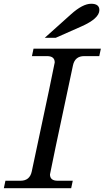

<svg xmlns="http://www.w3.org/2000/svg" viewBox="-50 -988 549 1008"><path d="M323.7 0H-29.8L-21.5 -39.1H57.6Q106.4 -39.1 116.7 -87.9Q237.3 -652.8 237.3 -660.2Q237.3 -693.4 196.8 -693.4H117.7L126 -732.4H479.5L471.2 -693.4H392.1Q343.3 -693.4 333 -644.5Q212.4 -79.6 212.4 -72.3Q212.4 -39.1 252.9 -39.1H332ZM242.7 -789.6H185.1L322.8 -913.1Q384.3 -968.3 428.7 -968.3Q471.7 -968.3 471.7 -935.1Q471.7 -890.6 376 -848.6Z"/></svg>

Font: Munson
Style: Italic
Weight: 400
Italic angle: -12°
Designer: Paul James MIller
Foundry: High-Logic / Made with FontCreator
Version: Version 2.10;May 5, 2019;FontCreator 11.5.0.2430 64-bit